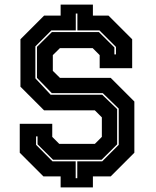

<svg xmlns="http://www.w3.org/2000/svg" viewBox="-20 -768 681 836"><path d="M244 48V0H169L66 -103V-229H207.5V-172L238 -141.5H393L423.5 -172V-257L393 -287.5H172L69 -390.5V-597L172 -700H244V-748H384.5V-700H452.5L555.5 -597V-471H414V-528L383.5 -558.5H241L210 -528V-459.5L241 -429H462L565 -326V-103L462 0H384.5V48ZM309.5 8H316.5V-65.5H425L497 -137.5V-295L427.5 -362.5H205.5L141 -429V-564L206 -628.5H410.5L478 -561.5V-531H485V-563.5L413 -635.5H317V-709H310V-635.5H203.5L134 -566V-427L200.5 -355.5H425L490 -293V-139.5L422.5 -72.5H211L143.5 -139.5V-174H137V-137.5L208.5 -65.5H309.5Z"/></svg>

Font: Tourney ExtraBold
Style: Regular
Weight: 800
Designer: Tyler Finck
Foundry: Etcetera Type Co
Version: Version 1.015